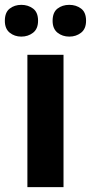

<svg xmlns="http://www.w3.org/2000/svg" viewBox="-35 -772 375 792"><path d="M227 0H78V-546H227ZM-15 -686Q-15 -721 5 -736.5Q25 -752 52.9 -752Q80.8 -752 101.4 -736.6Q122 -721.2 122 -686.4Q122 -653 101.4 -637Q80.8 -621 52.9 -621Q25 -621 5 -637.2Q-15 -653.5 -15 -686ZM182 -686Q182 -721 202.1 -736.5Q222.3 -752 250.6 -752Q279 -752 299.5 -736.6Q320 -721.2 320 -686.4Q320 -653 299.4 -637Q278.9 -621 251 -621Q222.5 -621 202.2 -637.2Q182 -653.5 182 -686Z"/></svg>

Font: Noto Sans Bassa Vah
Style: Regular
Weight: 400
Designer: Monotype Design Team
Foundry: Monotype Imaging Inc.
Version: Version 2.002